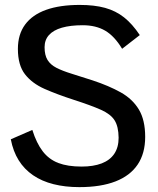

<svg xmlns="http://www.w3.org/2000/svg" viewBox="-20 -748 642 780"><path d="M302.2 12.2Q244.6 12.2 197.3 0.2Q149.9 -11.7 114.3 -36.1Q78.6 -60.5 55.9 -96.9Q33.2 -133.3 23.9 -182.1L111.3 -220.2Q128.4 -166 153.6 -133.3Q178.7 -100.6 216.8 -85.9Q254.9 -71.3 311.5 -71.3Q359.4 -71.3 393.1 -84.2Q426.8 -97.2 444.3 -123.3Q461.9 -149.4 461.9 -188.5Q461.4 -234.4 445.3 -259.5Q429.2 -284.7 389.6 -302.2Q350.1 -319.8 278.8 -342.8Q212.4 -364.3 161.4 -386.7Q110.4 -409.2 81.5 -446.3Q52.7 -483.4 52.7 -549.3Q52.7 -608.4 82 -648.2Q111.3 -688 167.2 -708Q223.1 -728 303.7 -728Q363.3 -728 406.7 -716.1Q450.2 -704.1 483.9 -677.5Q517.6 -650.9 547.9 -605.5L476.1 -549.8Q445.3 -601.1 407.5 -623.3Q369.6 -645.5 315.9 -645.5Q266.1 -645.5 231.4 -635.5Q196.8 -625.5 179 -605.7Q161.1 -585.9 161.1 -556.2Q161.1 -523.9 173.1 -504.4Q185.1 -484.9 209.5 -472.4Q233.9 -460 270.5 -448.7Q307.1 -437.5 356.4 -421.4Q422.9 -399.4 470.7 -372.6Q518.6 -345.7 544.2 -303Q569.8 -260.3 569.8 -191.9Q569.8 -125 539.3 -79.6Q508.8 -34.2 449.2 -11Q389.6 12.2 302.2 12.2Z"/></svg>

Font: Pontano Sans SemiBold
Style: Regular
Weight: 600
Designer: Vernon Adams
Foundry: Vernon Adams
Version: Version 2.001